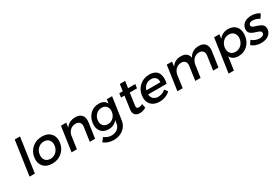

<svg xmlns="http://www.w3.org/2000/svg" viewBox="104 -2072 5256 3600"><g transform="rotate(-30 2732.0 -272.5)"><path d="M180.2 0 287.1 -742.2H401.9L294.9 0Z M437 -266.1Q454.1 -386.7 542 -461.4Q629.9 -536.1 753.9 -536.1Q877 -536.1 942.9 -461.4Q1008.8 -386.7 991.7 -266.1Q974.6 -146 886.7 -71Q798.8 3.9 675.8 3.9Q552.2 3.9 486.1 -71Q419.9 -146 437 -266.1ZM551.8 -265.1Q540.5 -188 579.1 -139.9Q617.7 -91.8 689.9 -91.8Q761.7 -91.8 813.7 -139.9Q865.7 -188 877 -265.1Q888.2 -341.3 849.9 -389.2Q811.5 -437 739.7 -437Q667.5 -437 615.2 -389.4Q563 -341.8 551.8 -265.1Z M1089.8 0 1167 -532.2H1281.7L1267.1 -430.2Q1336.9 -536.1 1478 -536.1Q1570.8 -536.1 1615.7 -481.4Q1660.6 -426.8 1647 -331.1L1599.1 0H1483.9L1526.9 -298.8Q1536.1 -358.9 1507.1 -393.6Q1478 -428.2 1418 -428.2Q1353.5 -427.7 1307.6 -387.5Q1261.7 -347.2 1246.1 -283.2L1205.1 0Z M1682.6 127 1743.7 43.9Q1814 102.1 1901.4 102.1Q1977.5 102.1 2029.1 61Q2080.6 20 2090.3 -48.8L2100.6 -116.2Q2032.2 -25.9 1911.6 -25.9Q1803.7 -25.9 1747.8 -97.2Q1691.9 -168.5 1708.5 -283.2Q1725.1 -396 1800 -465.8Q1875 -535.6 1980.5 -536.1Q2102.1 -537.6 2147.5 -445.8L2160.6 -532.2H2274.4L2204.6 -51.8Q2188 62.5 2103.5 129.6Q2019 196.8 1893.6 196.8Q1776.4 196.8 1682.6 127ZM1815.4 -279.8Q1805.7 -207.5 1842.3 -161.9Q1878.9 -116.2 1947.8 -116.2Q2015.1 -116.2 2064 -161.9Q2112.8 -207.5 2123.5 -279.8Q2134.3 -352.1 2098.1 -397.5Q2062 -442.9 1994.6 -442.9Q1926.8 -442.9 1876.7 -397.2Q1826.7 -351.6 1815.4 -279.8Z M2406.2 -425.8 2418.9 -512.2H2494.1L2515.1 -658.2H2629.4L2608.4 -512.2H2765.1L2752 -425.8H2595.2L2559.1 -170.9Q2553.2 -131.3 2564.9 -115.2Q2576.7 -99.1 2605 -99.1Q2638.7 -99.1 2689 -122.1L2705.1 -34.2Q2633.3 4.9 2568.4 4.9Q2503.4 4.9 2467.3 -33.9Q2431.2 -72.8 2442.4 -149.9L2481 -425.8Z M2765.1 -265.1Q2782.2 -385.3 2868.2 -460.2Q2954.1 -535.2 3073.2 -536.1Q3142.1 -536.1 3189.7 -514.2Q3237.3 -492.2 3260.7 -451.2Q3284.2 -410.2 3288.8 -352.1Q3293.5 -293.9 3276.9 -222.2H2875Q2879.4 -160.6 2918.7 -124.8Q2958 -88.9 3021 -88.9Q3110.8 -88.9 3180.2 -150.9L3231 -85.9Q3185.5 -42.5 3126 -19.3Q3066.4 3.9 2998 3.9Q2875.5 3.9 2811.8 -70.3Q2748 -144.5 2765.1 -265.1ZM2885.3 -306.2H3189Q3194.8 -370.6 3160.6 -407.2Q3126.5 -443.8 3061 -443.8Q2998 -443.8 2950.9 -407Q2903.8 -370.1 2885.3 -306.2Z M3380.9 0 3458 -532.2H3571.8L3557.1 -429.2Q3625 -536.1 3765.1 -536.1Q3835.9 -536.1 3879.2 -502.7Q3922.4 -469.2 3932.1 -408.2Q3999.5 -536.1 4151.9 -536.1Q4243.2 -536.1 4287.4 -481.2Q4331.5 -426.3 4317.9 -331.1L4270 0H4154.8L4197.8 -298.8Q4207 -359.4 4178.2 -394.3Q4149.4 -429.2 4090.8 -429.2Q4023.9 -427.2 3977.5 -380.6Q3931.2 -334 3920.9 -263.2L3882.8 0H3768.1L3811 -298.8Q3820.3 -359.9 3792 -394.5Q3763.7 -429.2 3705.1 -429.2Q3637.2 -427.2 3590.1 -380.6Q3543 -334 3532.7 -263.2L3495.1 0Z M4377.9 193.8 4482.9 -532.2H4598.1L4584 -439.9Q4658.2 -536.1 4783.7 -536.1Q4897 -536.1 4956.5 -460.9Q5016.1 -385.7 4999 -264.2Q4981.9 -144.5 4901.9 -70.3Q4821.8 3.9 4708 3.9Q4579.6 3.9 4533.7 -91.8L4492.7 193.8ZM4560.1 -268.1Q4548.8 -190.9 4586.9 -142.6Q4625 -94.2 4696.8 -94.2Q4768.1 -94.2 4820.3 -142.8Q4872.6 -191.4 4883.8 -268.1Q4894.5 -342.8 4856 -391.4Q4817.4 -439.9 4746.1 -439.9Q4674.8 -439.9 4622.8 -391.6Q4570.8 -343.3 4560.1 -268.1Z M4995.6 -69.8 5048.8 -151.9Q5078.1 -121.6 5125 -103.8Q5171.9 -85.9 5216.8 -85.9Q5255.9 -85.9 5282 -100.1Q5308.1 -114.3 5312.5 -143.1Q5314.9 -160.2 5307.4 -173.3Q5299.8 -186.5 5284.7 -195.1Q5269.5 -203.6 5249.5 -210.7Q5229.5 -217.8 5207.3 -224.6Q5185.1 -231.4 5163.1 -239.5Q5141.1 -247.6 5121.8 -259.8Q5102.5 -272 5088.6 -287.6Q5074.7 -303.2 5068.8 -327.6Q5063 -352.1 5067.4 -382.8Q5073.2 -421.9 5093.8 -452.1Q5114.3 -482.4 5144.5 -500.5Q5174.8 -518.6 5210.4 -527.8Q5246.1 -537.1 5285.6 -537.1Q5336.4 -537.1 5384.5 -522.7Q5432.6 -508.3 5464.4 -482.9L5409.7 -397.9Q5377.4 -419.4 5338.1 -432.1Q5298.8 -444.8 5263.7 -444.8Q5184.6 -444.8 5177.7 -392.1Q5174.8 -372.6 5188.5 -358.4Q5202.1 -344.2 5225.8 -335.4Q5249.5 -326.7 5278.6 -318.1Q5307.6 -309.6 5335.9 -297.4Q5364.3 -285.2 5386.7 -268.3Q5409.2 -251.5 5420.4 -222.2Q5431.6 -192.9 5425.8 -153.8Q5418 -101.6 5383.3 -64.9Q5348.6 -28.3 5301.5 -12.2Q5254.4 3.9 5198.7 3.9Q5138.7 3.9 5084 -15.4Q5029.3 -34.7 4995.6 -69.8Z"/></g></svg>

Font: Trueno
Style: Italic
Weight: 400
Designer: Julieta Ulanovsky
Foundry: Julieta Ulanovsky
Version: Version 3.001b | FøM Fix